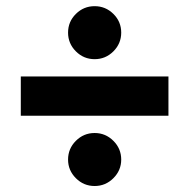

<svg xmlns="http://www.w3.org/2000/svg" viewBox="-20 -664 626 635"><path d="M48.8 -281.2V-411.1H537.1V-281.2ZM293 -48.8Q256.8 -48.8 230.9 -74.7Q205.1 -100.6 205.1 -136.2Q205.1 -172.4 230.9 -198.2Q256.8 -224.1 293 -224.1Q329.1 -224.1 355 -198.2Q380.9 -172.4 380.9 -136.2Q380.9 -100.6 355 -74.7Q329.1 -48.8 293 -48.8ZM293 -468.3Q256.8 -468.3 231 -494.1Q205.1 -520 205.1 -556.1Q205.1 -592.3 230.9 -617.9Q256.8 -643.6 293 -643.6Q329.1 -643.6 355 -618Q380.9 -592.4 380.9 -556.2Q380.9 -520 355 -494.1Q329.1 -468.3 293 -468.3Z"/></svg>

Font: Cascadia Mono PL
Style: Regular
Weight: 400
Monospace: yes
Designer: Aaron Bell
Foundry: Saja Typeworks
Version: Version 2102.003